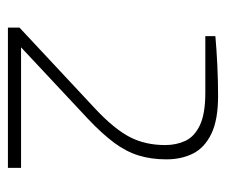

<svg xmlns="http://www.w3.org/2000/svg" viewBox="-64 -800 584 497"><g transform="rotate(90 228.5 -552.0)"><path d="M52 -280V-310L263 -507Q315 -556 335.5 -596Q356 -636 356 -687Q356 -716 345 -739.5Q334 -763 304.5 -777Q275 -791 220 -791H74V-817Q107 -820 148 -822Q189 -824 229 -824Q291 -824 327 -806.5Q363 -789 378 -759Q393 -729 393 -690Q393 -651 383 -618.5Q373 -586 350 -555Q327 -524 289 -488L103 -314H415V-280Z"/></g></svg>

Font: Exo Thin ExtraLight
Style: Regular
Weight: 250
Version: Version 2.000